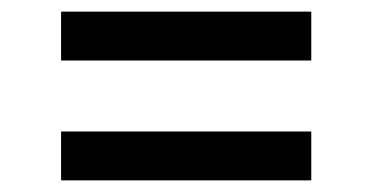

<svg xmlns="http://www.w3.org/2000/svg" viewBox="-20 -505 640 330"><path d="M85 -401V-485H515V-401ZM85 -195V-279H515V-195Z"/></svg>

Font: Iosevka Curly Medium Extended
Style: Regular
Weight: 500
Width: 7
Monospace: yes
Designer: Belleve Invis
Foundry: Belleve Invis
Version: Version 11.1.0; ttfautohint (v1.8.3)